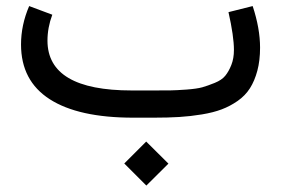

<svg xmlns="http://www.w3.org/2000/svg" viewBox="-20 -380 908 620"><path d="M381.3 147.9 452.1 77.1 523.9 148.4 452.6 219.2ZM476.1 0H410.2Q233.4 0 140.6 -59.6Q47.9 -119.1 47.9 -236.3Q47.9 -299.3 74.2 -360.4L148.9 -332.5Q133.3 -291 133.3 -248.5Q133.8 -87.9 405.3 -87.9H472.7Q510.7 -87.9 530 -88.1Q549.3 -88.4 582.5 -90.8Q615.7 -93.3 633.1 -98.1Q650.4 -103 673.3 -112.3Q696.3 -121.6 707.5 -135.5Q718.8 -149.4 727.1 -170.4Q735.4 -191.4 735.4 -218.8Q735.4 -262.7 717.8 -340.8L795.9 -360.4Q819.8 -288.1 819.8 -226.1Q819.8 -184.6 811 -151.6Q802.2 -118.7 787.1 -95Q772 -71.3 747.6 -54.2Q723.1 -37.1 696 -26.9Q668.9 -16.6 631.8 -10.5Q594.7 -4.4 558.6 -2.2Q522.5 0 476.1 0Z"/></svg>

Font: Vazir WOL
Style: WOL
Weight: 400
Foundry: Based on Dejavu fonts, by Saber Rastikerdar
Version: Version 26.0.0